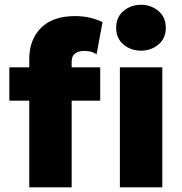

<svg xmlns="http://www.w3.org/2000/svg" viewBox="-20 -804 782 824"><path d="M105.5 0V-549.5Q105.5 -634 156.2 -684.5Q207 -735 302.5 -735Q332.5 -735 361.8 -729Q391 -723 420 -709L394.5 -571.5Q380.5 -580 367.2 -582.8Q354 -585.5 342 -585.5Q316 -585.5 301.8 -574Q287.5 -562.5 287.5 -540V-515H410V-372H287.5V0ZM20 -372V-515H121V-372ZM494.5 0V-515H676.5V0ZM585 -586.5Q542 -586.5 510.2 -612.8Q478.5 -639 478.5 -685Q478.5 -730.5 510.2 -757Q542 -783.5 585 -783.5Q628 -783.5 659.8 -757Q691.5 -730.5 691.5 -685Q691.5 -639 659.8 -612.8Q628 -586.5 585 -586.5Z"/></svg>

Font: Geologica Roman ExtraBold
Style: Regular
Weight: 800
Designer: Sindre Bremnes, Frode Helland
Foundry: Monokrom Skriftforlag AS
Version: Version 1.010;gftools[0.9.28]